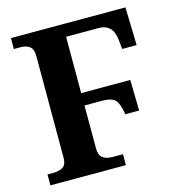

<svg xmlns="http://www.w3.org/2000/svg" viewBox="-106 -807 834 899"><g transform="rotate(-15 310.5 -357.0)"><path d="M28 0V-53H54Q86 -53 103.5 -64.5Q121 -76 121 -109V-603Q121 -637 103.5 -649Q86 -661 63 -661H28V-714H583L588 -530H518L513 -578Q508 -618 488.5 -635.5Q469 -653 439 -653H279V-380H517L520 -231H453Q445 -282 428.5 -301Q412 -320 364 -320H279V-112Q279 -79 296 -66Q313 -53 345 -53H394V0Z"/></g></svg>

Font: Noto Serif
Style: Bold
Weight: 700
Designer: Monotype Design Team
Foundry: Monotype Imaging Inc.
Version: Version 2.014